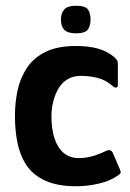

<svg xmlns="http://www.w3.org/2000/svg" viewBox="-20 -640 452 668"><path d="M245 8Q181 8 138.5 -11Q96 -30 73 -64Q50 -98 41 -142Q32 -186 32 -237Q32 -284 41.5 -327Q51 -370 74.5 -405Q98 -440 139.5 -460Q181 -480 244 -480Q288 -480 320.5 -471Q353 -462 378 -441Q385 -434 387.5 -430.5Q390 -427 390 -419V-345Q390 -336 384.5 -335.5Q379 -335 374 -339Q348 -362 319.5 -369Q291 -376 261 -376Q235 -376 215.5 -364.5Q196 -353 184 -333Q172 -313 165.5 -287.5Q159 -262 159 -236Q159 -190 170 -157.5Q181 -125 202 -107.5Q223 -90 254 -90Q277 -90 299.5 -96Q322 -102 349 -115Q366 -123 373 -107L397 -51Q401 -43 399.5 -38.5Q398 -34 391 -30Q365 -11 325 -1.5Q285 8 245 8ZM295 -572Q295 -549 285 -536.5Q275 -524 245 -524Q215 -524 203.5 -536.5Q192 -549 192 -572Q192 -594 203.5 -607Q215 -620 245 -620Q277 -620 286 -607Q295 -594 295 -572Z"/></svg>

Font: Glory
Style: Bold
Weight: 700
Designer: Robert Leuschke
Foundry: Robert Leuschke
Version: Version 1.011